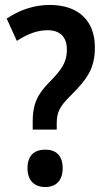

<svg xmlns="http://www.w3.org/2000/svg" viewBox="-20 -744 423 775"><path d="M112 -255V-221H209V-244C209 -289 218 -312 267 -360C331 -424 363 -467 363 -553C363 -659 298 -724 181 -724C117 -724 60 -704 7 -669L48 -579C90 -606 129 -622 172 -622C222 -622 250 -595 250 -544C250 -494 231 -465 180 -413C130 -363 112 -322 112 -255ZM91 -65C91 -14 120 11 163 11C204 11 233 -13 233 -65C233 -117 205 -140 163 -140C118 -140 91 -116 91 -65Z"/></svg>

Font: Noto Sans Arabic Cond SemBd
Style: Regular
Weight: 600
Width: 3
Designer: Monotype Design Team, Nadine Chahine, Nizar Qandah and Khaled Hosny
Foundry: Monotype Imaging Inc.
Version: Version 2.012